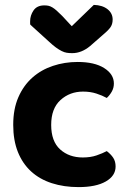

<svg xmlns="http://www.w3.org/2000/svg" viewBox="-20 -749 527 784"><path d="M319 -375Q265 -375 227 -340.5Q189 -306 189 -239Q189 -172 225.5 -139Q262 -106 318 -106Q350 -106 374.5 -114.5Q399 -123 416 -132Q433 -119 442.5 -104.5Q452 -90 452 -69Q452 -31 412 -8Q372 15 301 15Q241 15 191.5 -1Q142 -17 107 -49Q72 -81 53 -128.5Q34 -176 34 -239Q34 -304 55 -352Q76 -400 112 -432Q148 -464 196 -480Q244 -496 297 -496Q366 -496 405.5 -471Q445 -446 445 -408Q445 -390 436.5 -375Q428 -360 416 -349Q398 -359 373.5 -367Q349 -375 319 -375ZM273 -642 363 -729Q398 -728 419 -711.5Q440 -695 440 -669Q440 -649 429.5 -635.5Q419 -622 396 -603L348 -561Q313 -532 275 -532Q263 -532 253 -533.5Q243 -535 232 -540.5Q221 -546 208.5 -555Q196 -564 180 -579L104 -648Q103 -650 103 -654Q103 -658 103 -662Q103 -686 117 -706.5Q131 -727 161 -727Q170 -727 177.5 -725.5Q185 -724 193.5 -719Q202 -714 211.5 -705.5Q221 -697 234 -684Z"/></svg>

Font: Baloo Bhaina 2
Style: Bold
Weight: 700
Designer: Yesha Goshar, Manish Minz, Shuchita Grover and Ek Type
Foundry: Ek Type
Version: Version 1.640;hotconv 1.0.111;makeotfexe 2.5.65597; ttfautoh